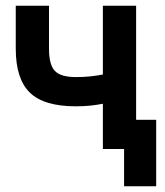

<svg xmlns="http://www.w3.org/2000/svg" viewBox="-20 -520 575 670"><path d="M339 -158Q319 -154 296 -151.5Q273 -149 245 -149Q133 -149 84 -197Q35 -245 35 -350V-500H151V-350Q151 -294 171.5 -272.5Q192 -251 245 -251Q272 -251 295.5 -253.5Q319 -256 339 -260V-500H455V-102H525V130H413V0H339Z"/></svg>

Font: Retni Sans
Style: Bold
Weight: 700
Designer: Vitaly Kuzmin
Foundry: ParaType Ltd.
Version: Version 1.00;March 2, 2019;FontCreator 11.5.0.2425 64-bit; t